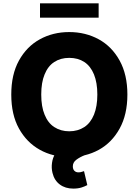

<svg xmlns="http://www.w3.org/2000/svg" viewBox="-20 -929 829 1148"><path d="M741.7 -363.8Q741.7 -244.1 695.3 -160.2Q648.9 -76.2 570.8 -33.2Q492.2 9.8 394 9.8Q295.4 9.8 217.8 -33.7Q139.2 -77.6 93.3 -160.6Q47.4 -243.2 47.4 -363.8Q47.4 -483.9 93.3 -566.9Q139.6 -650.9 217.8 -693.8Q296.4 -737.3 394 -737.3Q491.2 -737.3 570.8 -693.8Q648.9 -650.9 695.3 -566.9Q741.7 -482.9 741.7 -363.8ZM542 -483.9Q521.5 -533.7 484.4 -558.1Q446.3 -583 394 -583Q342.3 -583 304.2 -558.1Q266.6 -533.7 246.6 -483.9Q226.6 -436 226.6 -363.8Q226.6 -291.5 246.6 -243.7Q266.6 -193.8 304.2 -169.4Q343.3 -144 394 -144Q445.3 -144 484.4 -169.4Q521.5 -193.8 542 -243.7Q562 -293.5 562 -363.8Q562 -434.1 542 -483.9ZM418.5 198.7Q370.6 198.7 337.9 174.3Q304.7 149.9 293.9 105Q286.6 75.2 291 44.9Q294.9 14.6 310.5 -10.3Q326.7 -35.6 351.6 -46.4L488.8 -2Q457 10.3 435.5 26.9Q415.5 42.5 415.5 65.4Q415.5 83 424.8 92.3Q434.1 101.6 449.2 101.6Q460 101.6 468.3 98.6Q477.1 95.2 482.4 94.2L502 177.7Q486.3 186 467.8 191.9Q446.3 198.7 418.5 198.7ZM219.2 -909.2H569.8V-823.2H219.2Z"/></svg>

Font: My Font
Style: Regular
Weight: 500
Designer: Rasmus Andersson
Foundry: rsms
Version: Version 0.001